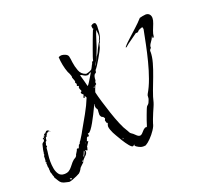

<svg xmlns="http://www.w3.org/2000/svg" viewBox="-157 -1017 1344 1295"><g transform="rotate(-20 515.0 -369.5)"><path d="M125 105Q119 103 116 103Q114 102 111.5 102Q109 102 107 101Q85 97 74.5 90Q64 83 57.5 71.5Q51 60 40 43L39 38L40 37Q36 30 34.5 24Q33 18 32 12Q25 0 27 -14L25 -18H26V-31Q22 -39 23 -46V-60L22 -59V-68Q22 -71 24 -69L27 -71L21 -75H19Q23 -79 23.5 -94.5Q24 -110 24 -117L29 -124Q28 -126 28 -131Q28 -137 29 -138L31 -139L30 -141V-142Q30 -147 32.5 -158.5Q35 -170 38 -182Q41 -194 42 -198Q50 -207 53 -208Q56 -209 57.5 -211Q59 -213 62 -224L57 -225L56 -227V-230L67 -236Q68 -238 68 -243Q67 -245 70 -247L71 -246Q70 -244 69.5 -243Q69 -242 69 -242Q69 -242 69 -241.5Q69 -241 68 -240L69 -239L70 -240V-242L71 -243H72Q73 -242 73.5 -243Q74 -244 73 -245Q74 -246 74 -247V-250Q73 -251 73 -252L74 -253Q74 -256 80 -258Q86 -260 88 -260L87 -261L82 -260Q82 -262 86 -263Q90 -264 92 -264V-269Q97 -272 101 -272Q108 -272 113 -267.5Q118 -263 122 -258L120 -257Q119 -263 112 -263Q103 -263 94 -252Q85 -241 86 -232Q83 -232 81 -237L78 -226L79 -234Q75 -220 75.5 -213.5Q76 -207 66 -202Q68 -197 65 -192Q62 -185 62 -181Q62 -177 64 -177Q66 -175 66 -172L59 -164Q58 -151 57 -139Q56 -127 54 -116Q51 -94 51 -67Q51 -43 55.5 -17.5Q60 8 73 26Q86 44 112 44Q133 44 146 35.5Q159 27 169 14Q179 1 191 -13Q203 -27 222 -37Q222 -38 225 -41Q228 -44 228 -45Q228 -51 237.5 -64.5Q247 -78 247 -84L249 -85V-87H250Q251 -87 251 -88H252Q254 -88 256.5 -87.5Q259 -87 262 -86L271 -108L279 -113Q280 -114 280 -117Q280 -118 281 -119Q283 -125 287 -129Q289 -131 291 -134Q293 -137 294 -139L309 -163Q313 -169 316 -175Q319 -181 323 -188Q350 -235 379.5 -287.5Q409 -340 429 -390L420 -406Q419 -404 419 -399Q417 -393 414 -392Q409 -392 409 -397Q409 -399 412 -405Q414 -408 414.5 -410Q415 -412 416 -413Q416 -414 417 -414Q417 -416 410 -422Q403 -428 403 -433V-435Q406 -438 408 -439Q411 -441 411 -443V-447Q406 -456 404.5 -460.5Q403 -465 403 -475Q406 -475 406 -479V-481Q405 -481 405 -482L397 -484L394 -489Q397 -492 397 -496Q397 -498 396.5 -500.5Q396 -503 395 -506L391 -507L390 -510Q393 -513 393 -517Q393 -523 390 -530.5Q387 -538 385 -543L387 -545H384L382 -548Q384 -550 384 -553Q384 -556 382.5 -562.5Q381 -569 379 -572Q378 -575 377 -578Q376 -581 374 -584Q370 -590 368 -596Q358 -622 352 -652.5Q346 -683 345 -710Q356 -716 367 -716Q378 -716 393.5 -709.5Q409 -703 413 -691Q415 -685 417 -670L420 -646Q424 -615 436 -583Q448 -551 481 -541Q490 -542 495 -544Q503 -546 510.5 -549.5Q518 -553 524 -558Q528 -565 531.5 -571.5Q535 -578 538 -585Q541 -587 543 -594L546 -603L556 -609V-611Q556 -616 563 -636.5Q570 -657 580 -684.5Q590 -712 600 -739Q610 -766 617.5 -785Q625 -804 626 -806L627 -805L631 -809L630 -811H629Q626 -811 625 -821.5Q624 -832 624 -834Q629 -838 634.5 -841Q640 -844 646 -844Q656 -844 658.5 -835Q661 -826 661 -819Q661 -799 659 -777Q657 -755 651 -736Q650 -735 649 -732.5Q648 -730 646 -726Q641 -717 642 -716L643 -715Q643 -714 641 -710Q640 -709 639 -707.5Q638 -706 637 -705Q634 -701 632 -692Q631 -688 630 -684.5Q629 -681 628 -677Q625 -668 615 -649Q605 -630 592.5 -608.5Q580 -587 568 -568.5Q556 -550 549 -543Q549 -540 547 -531.5Q545 -523 540 -522L538 -523Q530 -515 527.5 -503.5Q525 -492 525 -481Q525 -474 519 -468Q520 -465 520 -461Q520 -456 521 -453L513 -448Q510 -441 507 -434Q504 -427 501 -419Q500 -417 500 -415.5Q500 -414 499 -412L496 -404Q496 -403 497 -403L496 -402Q502 -375 515 -331.5Q528 -288 544 -240Q560 -192 577 -151.5Q594 -111 608 -91Q610 -87 612.5 -83.5Q615 -80 617 -75Q622 -64 628 -61Q640 -54 654 -39.5Q668 -25 680 -25Q691 -25 704 -41Q717 -57 728 -63Q734 -65 735 -65Q736 -64 741 -64Q742 -64 743 -65Q746 -70 748 -78Q749 -82 750 -85Q751 -88 752 -91Q752 -93 757.5 -108Q763 -123 770 -142.5Q777 -162 783.5 -177.5Q790 -193 793 -196Q804 -205 808 -212Q812 -219 816 -231Q820 -240 820 -252Q819 -262 824 -271Q848 -311 867 -364Q886 -417 901 -475.5Q916 -534 927.5 -590.5Q939 -647 948 -693L944 -708Q935 -704 924 -701Q912 -696 906 -687L899 -684L890 -685L844 -652Q832 -644 820 -635Q808 -626 797 -616L792 -618Q803 -632 815 -643.5Q827 -655 839 -666L896 -718Q925 -744 950 -772Q956 -774 971.5 -777Q987 -780 994 -780Q1011 -780 1020.5 -769.5Q1030 -759 1030 -742Q1030 -726 1021.5 -704.5Q1013 -683 1004.5 -661.5Q996 -640 995 -621L989 -614H984L986 -623L984 -627Q977 -609 963 -590.5Q949 -572 951 -557L941 -545Q940 -541 939.5 -537.5Q939 -534 939 -531L940 -535V-534Q940 -498 928 -455.5Q916 -413 899 -368.5Q882 -324 866 -282Q850 -240 842 -204Q840 -197 837 -189.5Q834 -182 831 -175Q825 -162 816 -140.5Q807 -119 799.5 -99.5Q792 -80 790 -72Q787 -54 770 -28.5Q753 -3 732 18.5Q711 40 693 50Q691 50 688 50Q685 50 683 51H672Q661 51 645.5 43Q630 35 622 27L623 17Q622 18 620.5 19Q619 20 617 22Q613 26 610 26Q601 26 585.5 7Q570 -12 554.5 -37Q539 -62 527.5 -82.5Q516 -103 514 -107Q509 -118 503.5 -132Q498 -146 498 -158Q498 -162 500 -168L504 -178L501 -183L498 -182L492 -202L498 -216L488 -230H486Q480 -230 475 -238.5Q470 -247 470 -252Q470 -261 470.5 -270.5Q471 -280 472 -288L465 -300Q461 -307 462 -313Q460 -317 462 -321.5Q464 -326 466 -328H461Q460 -326 451.5 -308Q443 -290 430.5 -265Q418 -240 404.5 -216Q391 -192 378.5 -175.5Q366 -159 358 -159Q356 -159 354 -161Q355 -153 355 -148Q355 -143 355 -141Q355 -138 339 -139L341 -136Q337 -135 335 -126Q333 -117 329 -113L339 -109L318 -77Q319 -73 317 -67Q314 -63 314 -54H311Q306 -54 301 -60L298 -58Q300 -52 300 -51Q300 -38 291 -28Q282 -18 271.5 -8.5Q261 1 258 13L237 33Q228 40 222 54Q218 60 214 65Q210 70 205 74Q199 78 182.5 85.5Q166 93 149.5 99Q133 105 125 105ZM559 -571Q562 -576 565 -582Q568 -588 571 -594Q576 -605 582 -616Q584 -621 587 -625.5Q590 -630 593 -634Q596 -638 598.5 -642.5Q601 -647 603 -651Q604 -655 611.5 -670Q619 -685 627 -699.5Q635 -714 637 -715Q637 -723 643 -733Q649 -742 649 -757Q649 -762 649 -767Q649 -772 648 -777Q647 -782 647 -786.5Q647 -791 646 -796Q636 -774 625.5 -739.5Q615 -705 608 -684Q598 -656 586.5 -628.5Q575 -601 558 -574ZM462 -460Q468 -464 478.5 -481Q489 -498 500 -516.5Q511 -535 516 -543Q512 -539 504 -537Q496 -534 494 -532Q495 -532 495 -530Q495 -529 491 -529H485Q475 -529 464 -535Q459 -538 454.5 -541Q450 -544 445 -546L443 -545L441 -547L439 -545L451 -503Q454 -493 456.5 -482Q459 -471 462 -460ZM501 -434Q502 -434 503 -436.5Q504 -439 504 -440Q504 -442 502 -442Q500 -442 496 -436H497Q499 -436 500 -435Q500 -434 501 -434ZM88 -256H94Q94 -258 92 -258Q90 -258 88 -256ZM68 -223 70 -225 69 -228 70 -229 69 -232Q68 -231 68 -226L67 -225ZM319 -100Q321 -107 322 -108Q321 -107 320 -106Q319 -105 318 -103ZM276 -17Q277 -26 284 -36Q286 -41 288.5 -45.5Q291 -50 291 -54V-55Q291 -57 290 -58Q289 -59 290 -60V-61Q289 -61 286 -53.5Q283 -46 280 -38.5Q277 -31 276 -30Q274 -30 274 -28L276 -23L273 -22ZM565 -42 568 -46 566 -51 562 -43ZM256 8 261 5 257 -2Q256 -2 256 2L253 4ZM143 94Q149 92 149 88Q147 86 143 85.5Q139 85 137 85Q135 85 135 86Q135 89 138 91Q142 93 143 94Z"/></g></svg>

Font: Water Brush
Style: Regular
Weight: 400
Designer: Robert E. Leuschke
Foundry: Robert E. Leuschke
Version: Version 1.010; ttfautohint (v1.8.4.7-5d5b)